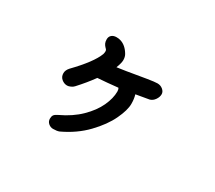

<svg xmlns="http://www.w3.org/2000/svg" viewBox="-121 -795 1243 1112"><g transform="rotate(30 500.0 -239.0)"><path d="M768 -405Q768 -386 755 -367.5Q742 -349 723 -344L671 -335L636 -329Q644 -303 644 -269Q644 -227 613.5 -162.5Q583 -98 519.5 -32Q456 34 364 77Q349 83 323 83Q306 83 292 71Q278 59 278 40Q278 25 284 16Q290 7 309 -2Q386 -38 437.5 -88.5Q489 -139 513.5 -192Q538 -245 538 -291Q538 -305 532 -313Q458 -305 398 -301Q359 -247 311 -195Q304 -187 291 -181Q278 -175 268 -175Q248 -175 231 -189Q214 -203 214 -227Q214 -247 231 -266Q334 -372 359 -438Q362 -447 362 -458Q362 -468 353 -475Q343 -485 338 -495.5Q333 -506 333 -522Q333 -540 345 -550.5Q357 -561 377 -561Q394 -561 405 -557Q443 -545 468 -502Q477 -487 477 -465Q477 -446 463 -410Q527 -419 577 -428Q606 -433 652 -440.5Q698 -448 716 -448Q737 -448 752.5 -435Q768 -422 768 -405Z"/></g></svg>

Font: Tsukimi Rounded
Style: Bold
Weight: 700
Designer: Takashi Funayama
Foundry: Takashi Funayama
Version: Version 1.032; ttfautohint (v1.8.3)